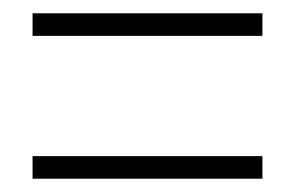

<svg xmlns="http://www.w3.org/2000/svg" viewBox="-20 -497 445 289"><path d="M29 -443V-477H375V-443ZM29 -228V-262H375V-228Z"/></svg>

Font: Noto Sans Khmer UI ExtraCondensed ExtraLight
Style: Regular
Weight: 200
Width: 2
Designer: Danh Hong and the Monotype Design Team
Foundry: Monotype Imaging Inc.
Version: Version 2.002; ttfautohint (v1.8.4.7-5d5b)